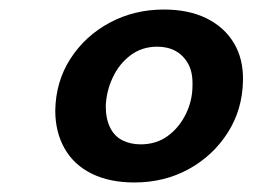

<svg xmlns="http://www.w3.org/2000/svg" viewBox="-20 -732 530 403"><path d="M262 -349Q210 -349 172.5 -367.5Q135 -386 115.5 -420.5Q96 -455 96 -500Q97 -561 128 -609Q159 -657 210.5 -684.5Q262 -712 324 -712Q376 -712 413.5 -693.5Q451 -675 471 -641.5Q491 -608 490 -563Q489 -502 458 -453.5Q427 -405 376 -377Q325 -349 262 -349ZM275 -429Q308 -429 332 -446.5Q356 -464 370 -492.5Q384 -521 384 -552Q385 -580 375 -598Q365 -616 348.5 -625Q332 -634 310 -634Q278 -634 254 -616Q230 -598 216.5 -569Q203 -540 202 -509Q202 -483 211 -464.5Q220 -446 237 -437.5Q254 -429 275 -429Z"/></svg>

Font: DM Sans 20pt
Style: Bold Italic
Weight: 700
Italic angle: -10°
Version: Version 4.004;gftools[0.9.30]